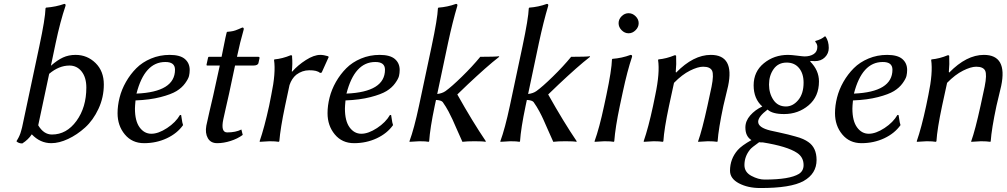

<svg xmlns="http://www.w3.org/2000/svg" viewBox="-20 -718 5118 976"><path d="M174.3 -81.1Q202.1 -34.2 244.1 -34.2Q318.4 -34.2 368.7 -103.3Q418.9 -172.4 418.9 -272.9Q418.9 -324.2 395 -354.5Q371.1 -384.8 333 -384.8Q279.8 -384.8 230 -342.8ZM263.2 -500 238.8 -383.8Q271.5 -412.6 300.3 -425.8Q329.1 -439 364.3 -439Q423.3 -439 465.6 -397.7Q507.8 -356.4 507.8 -288.6Q507.8 -223.1 480.7 -165Q453.6 -106.9 412.6 -69.8Q371.6 -32.7 325.9 -11.5Q280.3 9.8 240.7 9.8Q184.1 9.8 141.6 -35.2Q123.5 -7.8 93.3 11.2Q74.2 11.2 63.5 0Q64.9 -2 69.1 -9.3Q73.2 -16.6 74.5 -19Q75.7 -21.5 78.9 -28.3Q82 -35.2 83.7 -40.3Q85.4 -45.4 87.6 -53.5Q89.8 -61.5 92.3 -70.8L179.7 -481.9Q210 -623.5 211.4 -675.8L213.9 -679.2Q264.6 -683.1 306.6 -698.2Q315.4 -698.2 313 -688Q286.1 -608.4 263.2 -500Z M869.6 -363.8Q869.6 -403.3 819.8 -402.8Q714.8 -402.8 673.8 -242.2Q869.6 -250.5 869.6 -363.8ZM668.9 -207.5Q666 -177.7 666 -166Q666 -103 689.7 -70.6Q713.4 -38.1 749.3 -38.1Q785.2 -38.1 829.3 -67.1Q873.5 -96.2 895 -133.8L900.9 -132.8Q901.9 -128.9 903.3 -117.2Q904.8 -105.5 906.7 -96.2Q908.7 -86.9 910.6 -82Q880.9 -40 827.9 -15.1Q774.9 9.8 712.4 9.8Q651.4 9.8 614.5 -34.7Q577.6 -79.1 577.6 -142.6Q577.6 -181.2 587.9 -221.9Q598.1 -262.7 620.4 -301.8Q642.6 -340.8 673.1 -371.3Q703.6 -401.9 747.8 -420.4Q792 -439 842.8 -439Q895.5 -439 919.9 -418Q944.3 -397 944.3 -362.3Q944.3 -346.7 940.9 -332Q937.5 -317.4 921.1 -294.7Q904.8 -272 877.4 -255.1Q850.1 -238.3 796.1 -224.4Q742.2 -210.4 668.9 -207.5Z M1106.4 -429.2Q1110.8 -449.7 1118.7 -490.2Q1126.5 -530.8 1132.3 -553.2L1134.8 -556.2Q1153.3 -557.6 1164.6 -560.1Q1175.8 -562.5 1191.4 -569.3Q1207 -576.2 1211.9 -578.1Q1220.7 -578.1 1218.8 -567.9Q1200.2 -503.4 1184.6 -429.2H1292.5Q1296.4 -429.2 1298.1 -427.5Q1299.8 -425.8 1299.3 -422.9L1293.9 -397.9Q1291 -384.8 1267.1 -384.8H1174.8L1144.5 -242.2Q1137.2 -208.5 1127.2 -165.8Q1117.2 -123 1115.2 -111.8Q1101.1 -44.9 1134.8 -44.9Q1178.2 -44.9 1207 -59.6L1213.9 -32.2Q1187.5 -12.7 1152.1 -1.5Q1116.7 9.8 1084 9.8Q1050.8 9.8 1036.4 -15.9Q1022 -41.5 1028.8 -79.1Q1031.7 -95.7 1044.7 -150.6Q1057.6 -205.6 1063.5 -231L1097.2 -384.8H1033.2Q1029.3 -384.8 1029.8 -389.2L1037.6 -424.8Q1038.6 -428.7 1041.5 -429.2Z M1463.4 -354H1465.3Q1494.1 -386.7 1534.9 -412.8Q1575.7 -439 1608.4 -439Q1625.5 -439 1647.9 -432.1L1650.9 -428.2L1615.2 -349.1L1606.9 -347.2Q1591.8 -361.3 1551.8 -360.8Q1516.1 -360.8 1485.8 -337.9Q1462.9 -318.8 1451.7 -285.6L1429.2 -180.2Q1405.3 -66.4 1399.9 0L1397 2.9Q1380.9 0 1350.1 0L1300.8 2.9L1299.8 0Q1323.7 -68.8 1348.1 -180.2L1358.9 -234.9Q1382.8 -348.6 1373 -413.1L1375 -416Q1416 -419.9 1457 -437Q1460 -437 1460.9 -437Q1461.9 -437 1463.4 -436Q1464.8 -435.1 1464.8 -433.1Q1464.8 -431.2 1464.8 -426.8Q1467.8 -395.5 1463.4 -354Z M1937 -363.8Q1937 -403.3 1887.2 -402.8Q1782.2 -402.8 1741.2 -242.2Q1937 -250.5 1937 -363.8ZM1736.3 -207.5Q1733.4 -177.7 1733.4 -166Q1733.4 -103 1757.1 -70.6Q1780.8 -38.1 1816.7 -38.1Q1852.5 -38.1 1896.7 -67.1Q1940.9 -96.2 1962.4 -133.8L1968.3 -132.8Q1969.2 -128.9 1970.7 -117.2Q1972.2 -105.5 1974.1 -96.2Q1976.1 -86.9 1978 -82Q1948.2 -40 1895.3 -15.1Q1842.3 9.8 1779.8 9.8Q1718.8 9.8 1681.9 -34.7Q1645 -79.1 1645 -142.6Q1645 -181.2 1655.3 -221.9Q1665.5 -262.7 1687.7 -301.8Q1710 -340.8 1740.5 -371.3Q1771 -401.9 1815.2 -420.4Q1859.4 -439 1910.2 -439Q1962.9 -439 1987.3 -418Q2011.7 -397 2011.7 -362.3Q2011.7 -346.7 2008.3 -332Q2004.9 -317.4 1988.5 -294.7Q1972.2 -272 1944.8 -255.1Q1917.5 -238.3 1863.5 -224.4Q1809.6 -210.4 1736.3 -207.5Z M2202.6 -240.2Q2228 -243.2 2244.6 -254.9Q2275.4 -276.9 2328.1 -328.4Q2380.9 -379.9 2421.4 -429.2Q2498.5 -429.2 2516.6 -432.1L2517.6 -429.2Q2485.4 -404.3 2445.1 -368.7Q2404.8 -333 2358.6 -289.6Q2312.5 -246.1 2304.7 -237.8Q2382.8 -98.6 2449.7 0L2447.8 2.9Q2435.5 0 2392.6 0Q2352.5 0 2330.6 2.9Q2317.4 -25.9 2302.5 -60.1Q2287.6 -94.2 2280 -111.1Q2272.5 -127.9 2260 -151.4Q2247.6 -174.8 2230.5 -199.2Q2222.7 -208.5 2196.3 -210L2189.9 -180.2Q2166 -66.4 2161.6 0L2159.2 2.9Q2146 0 2111.8 0L2062 2.9L2061.5 0Q2085 -63.5 2109.9 -180.2L2173.8 -481Q2204.1 -624 2206.1 -675.8L2208.5 -679.2Q2255.4 -682.6 2297.9 -698.2Q2307.1 -698.2 2304.7 -688Q2280.8 -607.9 2257.8 -501Z M2664.6 -240.2Q2689.9 -243.2 2706.5 -254.9Q2737.3 -276.9 2790 -328.4Q2842.8 -379.9 2883.3 -429.2Q2960.4 -429.2 2978.5 -432.1L2979.5 -429.2Q2947.3 -404.3 2907 -368.7Q2866.7 -333 2820.6 -289.6Q2774.4 -246.1 2766.6 -237.8Q2844.7 -98.6 2911.6 0L2909.7 2.9Q2897.5 0 2854.5 0Q2814.5 0 2792.5 2.9Q2779.3 -25.9 2764.4 -60.1Q2749.5 -94.2 2741.9 -111.1Q2734.4 -127.9 2721.9 -151.4Q2709.5 -174.8 2692.4 -199.2Q2684.6 -208.5 2658.2 -210L2651.9 -180.2Q2627.9 -66.4 2623.5 0L2621.1 2.9Q2607.9 0 2573.7 0L2523.9 2.9L2523.4 0Q2546.9 -63.5 2571.8 -180.2L2635.7 -481Q2666 -624 2668 -675.8L2670.4 -679.2Q2717.3 -682.6 2759.8 -698.2Q2769 -698.2 2766.6 -688Q2742.7 -607.9 2719.7 -501Z M3062.5 -234.9Q3089.4 -362.3 3090.8 -416L3093.3 -418.9Q3141.1 -422.4 3185.5 -439Q3194.8 -439 3192.9 -429.2Q3168.9 -357.9 3146 -251L3130.9 -180.2Q3107.9 -71.3 3102.5 0L3100.1 2.9Q3086.4 0 3052.2 0Q3052.2 0 3002.9 2.9L3002.4 0Q3026.9 -67.9 3050.8 -180.2ZM3139.9 -564.5Q3124.5 -580.1 3124.5 -600.1Q3124.5 -620.1 3139.9 -635.5Q3155.3 -650.9 3175.3 -650.9Q3195.3 -650.9 3210.9 -635.5Q3226.6 -620.1 3226.6 -600.1Q3226.6 -580.1 3210.9 -564.5Q3195.3 -548.8 3175.3 -548.8Q3155.3 -548.8 3139.9 -564.5Z M3657.2 -180.2Q3632.3 -63 3627.9 0L3626 2.9Q3607.9 0 3578.1 0Q3578.1 0 3528.8 2.9V0Q3548.8 -55.2 3576.2 -180.2L3597.2 -277.8Q3609.4 -338.9 3599.6 -358.9Q3589.8 -378.9 3554.2 -378.9Q3527.3 -378.9 3487.3 -358.9Q3447.3 -338.9 3406.2 -296.9L3380.9 -180.2Q3356 -63 3352.1 0L3349.1 2.9Q3333 0 3302.2 0L3252.9 2.9L3252 0Q3275.9 -68.8 3299.8 -180.2L3311 -234.9Q3335 -348.6 3325.2 -413.1L3327.1 -416Q3368.2 -419.9 3409.2 -437Q3412.1 -437 3413.1 -437Q3414.1 -437 3415.5 -436Q3417 -435.1 3417 -433.1Q3417 -431.2 3417 -426.8Q3418.9 -394.5 3415 -352.1L3417 -349.1Q3504.9 -439 3593.3 -439Q3714.4 -439 3681.2 -280.8Q3677.2 -264.6 3669.2 -230.5Q3661.1 -196.3 3657.2 -180.2Z M3838.9 4.9Q3799.8 32.7 3793 42Q3764.2 77.1 3764.2 121.1Q3764.2 157.2 3799.6 176Q3835 194.8 3866.7 194.8Q3993.7 194.8 4041 166Q4064.9 150.9 4064.9 121.1Q4064.9 81.1 4031.7 59.1Q3981.9 25.9 3857.9 5.9Q3855 5.9 3848.4 5.9Q3841.8 5.9 3838.9 4.9ZM3965.8 -138.2Q3905.8 -138.2 3881.8 -161.1Q3834 -125 3834 -99.1Q3834 -69.3 3897 -54.2Q3904.8 -52.2 3938.5 -45.2Q3972.2 -38.1 3985.6 -34.4Q3999 -30.8 4022.9 -24.4Q4046.9 -18.1 4062.5 -11Q4078.1 -3.9 4088.9 3.9Q4130.9 32.7 4130.9 95.2Q4130.9 165 4064.9 202.1Q4000 238.3 3843.8 237.8Q3781.7 237.8 3736.3 213.9Q3690.9 189.9 3690.9 149.9Q3690.9 89.8 3730 44.9Q3750 22 3799.8 -5.9Q3769 -24.9 3769 -69.8Q3769 -103 3793.5 -131.1Q3817.9 -159.2 3855 -176.8Q3811 -215.8 3811 -284.2Q3811 -354 3863 -396.5Q3915 -439 3985.8 -439Q4002 -439 4032 -435.1Q4062 -431.2 4069.8 -431.2Q4097.7 -431.2 4116.2 -443.1Q4134.8 -455.1 4134.8 -480Q4134.8 -494.1 4124 -505.9L4125 -509.8Q4154.8 -517.6 4172.9 -533.2L4176.8 -532.2Q4192.9 -508.3 4192.9 -474.1Q4192.9 -446.3 4173.3 -426.8Q4153.8 -407.2 4122.1 -407.2Q4106 -407.2 4101.1 -408.2L4098.1 -405.8Q4143.1 -360.8 4143.1 -304.2Q4143.1 -227.1 4090.3 -182.6Q4037.6 -138.2 3965.8 -138.2ZM4064.9 -297.9Q4064.9 -343.8 4042 -371.8Q4019 -399.9 3979 -399.9Q3936 -399.9 3912.6 -366.9Q3889.2 -334 3889.2 -288.1Q3889.2 -243.2 3911.6 -210Q3934.1 -176.8 3975.1 -176.8Q4010.3 -176.8 4037.6 -209.2Q4064.9 -241.7 4064.9 -297.9Z M4516.6 -363.8Q4516.6 -403.3 4466.8 -402.8Q4361.8 -402.8 4320.8 -242.2Q4516.6 -250.5 4516.6 -363.8ZM4315.9 -207.5Q4313 -177.7 4313 -166Q4313 -103 4336.7 -70.6Q4360.4 -38.1 4396.2 -38.1Q4432.1 -38.1 4476.3 -67.1Q4520.5 -96.2 4542 -133.8L4547.9 -132.8Q4548.8 -128.9 4550.3 -117.2Q4551.8 -105.5 4553.7 -96.2Q4555.7 -86.9 4557.6 -82Q4527.8 -40 4474.9 -15.1Q4421.9 9.8 4359.4 9.8Q4298.3 9.8 4261.5 -34.7Q4224.6 -79.1 4224.6 -142.6Q4224.6 -181.2 4234.9 -221.9Q4245.1 -262.7 4267.3 -301.8Q4289.6 -340.8 4320.1 -371.3Q4350.6 -401.9 4394.8 -420.4Q4439 -439 4489.7 -439Q4542.5 -439 4566.9 -418Q4591.3 -397 4591.3 -362.3Q4591.3 -346.7 4587.9 -332Q4584.5 -317.4 4568.1 -294.7Q4551.8 -272 4524.4 -255.1Q4497.1 -238.3 4443.1 -224.4Q4389.2 -210.4 4315.9 -207.5Z M5045.4 -180.2Q5020.5 -63 5016.1 0L5014.2 2.9Q4996.1 0 4966.3 0Q4966.3 0 4917 2.9V0Q4937 -55.2 4964.4 -180.2L4985.4 -277.8Q4997.6 -338.9 4987.8 -358.9Q4978 -378.9 4942.4 -378.9Q4915.5 -378.9 4875.5 -358.9Q4835.4 -338.9 4794.4 -296.9L4769 -180.2Q4744.1 -63 4740.2 0L4737.3 2.9Q4721.2 0 4690.4 0L4641.1 2.9L4640.1 0Q4664.1 -68.8 4688 -180.2L4699.2 -234.9Q4723.1 -348.6 4713.4 -413.1L4715.3 -416Q4756.3 -419.9 4797.4 -437Q4800.3 -437 4801.3 -437Q4802.2 -437 4803.7 -436Q4805.2 -435.1 4805.2 -433.1Q4805.2 -431.2 4805.2 -426.8Q4807.1 -394.5 4803.2 -352.1L4805.2 -349.1Q4893.1 -439 4981.4 -439Q5102.5 -439 5069.3 -280.8Q5065.4 -264.6 5057.4 -230.5Q5049.3 -196.3 5045.4 -180.2Z"/></svg>

Font: Linux Biolinum O
Style: Italic
Weight: 400
Italic angle: -12°
Designer: Philipp H. Poll
Foundry: Philipp H. Poll
Version: Version 1.1.3